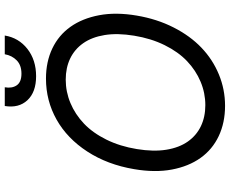

<svg xmlns="http://www.w3.org/2000/svg" viewBox="-99 -850 959 801"><g transform="rotate(-90 380.5 -449.5)"><path d="M715.9 -358Q701.7 -274.1 666.5 -204.9Q631.4 -135.7 582 -88.6Q532.7 -41.5 470.3 -15.8Q408 9.9 339.5 9.9Q269.2 9.9 213.2 -16.5Q157.3 -43 122.2 -92.3Q87 -141.7 73.7 -211.8Q60.4 -282 75.3 -369.3Q94.1 -480.8 148.8 -564.8Q203.5 -648.8 282.1 -693Q360.8 -737.2 453.1 -737.2Q523.1 -737.2 578.7 -710.8Q634.2 -684.3 669.2 -634.9Q704.2 -585.6 717.5 -515.4Q730.8 -445.3 715.9 -358ZM632.1 -369.3Q643.5 -438.9 634.8 -492.4Q626.1 -545.8 600.7 -581.9Q575.3 -617.9 536.6 -636.4Q497.9 -654.8 448.9 -654.8Q398.1 -654.8 351 -635.1Q304 -615.4 265.3 -578.7Q226.6 -541.9 198.5 -485.1Q170.5 -428.3 159.1 -358Q147.7 -288.4 156.4 -234.9Q165.1 -181.5 190.5 -145.4Q215.9 -109.4 254.6 -90.9Q293.3 -72.4 342.3 -72.4Q393.1 -72.4 440.2 -92.2Q487.2 -111.9 525.9 -148.6Q564.6 -185.4 592.7 -242.2Q620.7 -299 632.1 -369.3ZM554.7 -909.1H632.8Q623.2 -850.9 576.9 -814.6Q530.5 -778.4 463.1 -778.4Q396.7 -778.4 362.9 -814.6Q329.2 -850.9 338.8 -909.1H416.9Q411.6 -878.9 425.1 -859.2Q438.6 -839.5 473.7 -839.5Q508.9 -839.5 529.1 -859.2Q549.4 -878.9 554.7 -909.1Z"/></g></svg>

Font: Karasuma Gothic
Style: Italic
Weight: 400
Italic angle: -9.39999°
Designer: Rasmus Andersson / Ryoko Nishizuka
Foundry: Genbu
Version: Version 1.00